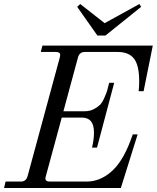

<svg xmlns="http://www.w3.org/2000/svg" viewBox="-30 -940 784 960"><path d="M574.2 0H-9.8L-2 -32.2H74.2Q100.6 -32.2 107.9 -59.1L269 -652.8Q271 -660.6 271 -665Q271 -680.2 250 -680.2H173.8L182.1 -711.9H733.9L688 -483.9H663.1Q666 -504.9 666 -532.2Q666 -613.8 639.9 -647Q613.8 -680.2 558.1 -680.2H394Q367.2 -680.2 359.9 -652.8L287.1 -383.8H395Q419.4 -383.8 439.5 -394.5Q459.5 -405.3 470.5 -416.3Q481.4 -427.2 492.2 -452.1Q502.9 -477.1 505.6 -486.1Q508.3 -495.1 514.6 -521Q515.6 -524.4 516.1 -525.9H541L455.1 -202.1H430.2Q439.9 -243.2 439.9 -276.9Q439.9 -352.1 379.9 -352.1H278.8L199.2 -59.1Q196.8 -49.3 196.8 -48.8Q196.8 -32.2 217.8 -32.2H403.8Q468.8 -32.2 525.4 -80.8Q582 -129.4 622.1 -235.8L633.8 -268.1H658.2ZM457 -762.2 356 -905.8 371.1 -919.9 493.2 -824.2 667 -919.9 675.8 -905.8 497.1 -762.2Z"/></svg>

Font: Flanker Steampunk
Style: Italic
Weight: 400
Italic angle: -12°
Designer: Alexey Kryukov, Leonardo Di Lena
Foundry: Alexey Kryukov, Leonardo Di Lena
Version: 1.210